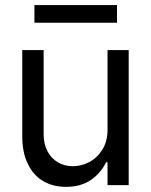

<svg xmlns="http://www.w3.org/2000/svg" viewBox="-20 -727 593 754"><path d="M402.3 -530.3H485.4V0H402.3V-89.8H396.5Q376 -46.9 336.4 -20Q296.9 6.8 239.3 6.8Q188.5 6.8 149.9 -15.6Q111.3 -38.1 89.4 -83Q67.4 -127.9 67.4 -193.4V-530.3H151.4V-199.2Q151.4 -162.1 166 -133.8Q180.7 -105.5 207 -89.8Q233.4 -74.2 266.6 -74.2Q298.8 -74.2 330.1 -90.3Q361.3 -106.4 381.8 -139.2Q402.3 -171.9 402.3 -217.8ZM439.5 -637.7H115.2V-707H439.5Z"/></svg>

Font: Pretendard Std Variable
Style: Regular
Weight: 400
Designer: Base glyphs from Inter by Rasmus Andersson; Hangeul glyphs from Noto Sans CJK(Source Han Sans) by Jang Soo-young and Kan
Foundry: Kil Hyung-jin
Version: Version 1.309;Glyphs 3.2 (3225)